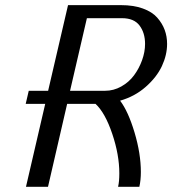

<svg xmlns="http://www.w3.org/2000/svg" viewBox="-20 -720 664 740"><path d="M242.2 -700.2H446.8Q494.6 -700.2 530.5 -687.3Q566.4 -674.3 585.9 -652.1Q605.5 -629.9 614.7 -604.7Q624 -579.6 624 -550.8Q624 -508.3 604 -465.3Q584 -422.4 541.7 -385.3Q499.5 -348.1 442.9 -332Q474.1 -291 498.5 -209.5Q522.9 -127.9 522.9 -57.1Q522.9 -25.9 517.1 0H435.1Q439.9 -20 439.9 -51.8Q439.9 -123.5 412.6 -204.3Q385.3 -285.2 348.1 -319.8H238.8L165 0H80.1L154.3 -319.8H79.1L90.8 -370.1H165.5ZM250 -370.1H384.8Q418 -370.1 447.5 -386.7Q477.1 -403.3 496.6 -429.7Q516.1 -456.1 527.6 -488Q539.1 -520 539.1 -550.8Q539.1 -593.3 517.8 -621.6Q496.6 -649.9 450.2 -649.9H314.9Z"/></svg>

Font: Pfennig
Style: Italic
Weight: 500
Italic angle: -13°
Version: Version 20120410 ; ttfautohint (v0.8)